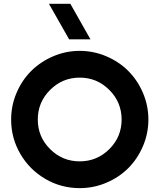

<svg xmlns="http://www.w3.org/2000/svg" viewBox="-20 -972 832 1002"><path d="M452.1 -766.6H340.8L235.4 -952.1H347.2ZM396 9.8Q298.8 9.8 216.6 -38.3Q134.3 -86.4 86.2 -168.7Q38.1 -251 38.1 -348.1Q38.1 -420.9 66.4 -487.3Q94.7 -553.7 142.8 -601.6Q190.9 -649.4 257.1 -678Q323.2 -706.5 396 -706.5Q468.8 -706.5 535.4 -678Q602.1 -649.4 649.9 -601.3Q697.8 -553.2 726.1 -487.1Q754.4 -420.9 754.4 -348.1Q754.4 -275.4 726.1 -209.2Q697.8 -143.1 649.9 -95Q602.1 -46.9 535.6 -18.6Q469.2 9.8 396 9.8ZM550.5 -193.8Q614.7 -257.8 614.7 -348.1Q614.7 -438.5 550.5 -502.7Q486.3 -566.9 396 -566.9Q305.7 -566.9 241.5 -502.7Q177.2 -438.5 177.2 -348.1Q177.2 -257.8 241.5 -193.8Q305.7 -129.9 396 -129.9Q486.3 -129.9 550.5 -193.8Z"/></svg>

Font: Basically A Sans Serif
Style: Bold
Weight: 700
Designer: Hyung-Suk Kim
Foundry: Mental Design
Version: 1.000